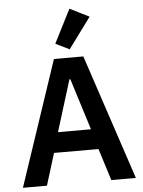

<svg xmlns="http://www.w3.org/2000/svg" viewBox="-63 -1018 797 1067"><g transform="rotate(-5 336.0 -484.5)"><path d="M514 0 458 -178H210L155 0H21L255 -698H419L651 0ZM336 -578H331L242 -291H426ZM347 -744 270 -782 365 -969 473 -915Z"/></g></svg>

Font: IBM Plex Sans SmBld
Style: Regular
Weight: 600
Designer: Mike Abbink, Paul van der Laan, Pieter van Rosmalen
Foundry: Bold Monday
Version: Version 3.005